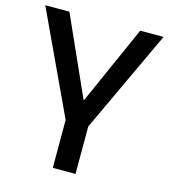

<svg xmlns="http://www.w3.org/2000/svg" viewBox="-129 -619 797 906"><g transform="rotate(15 269.0 -166.0)"><path d="M213 -34 -20 -532H98L271.5 -144.5L444 -532H558L324 -32V200H213Z"/></g></svg>

Font: Argentum Sans
Style: Regular
Weight: 400
Designer: Julieta Ulanovsky, Owen Earl, Chris M. Simpson, Rasmus Andersson, Cristiano Sobral
Foundry: The Argentum Sans Project Authors
Version: Version 3.135; ttfautohint (v1.8.4.7-5d5b-dirty)